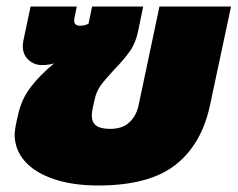

<svg xmlns="http://www.w3.org/2000/svg" viewBox="-20 -555 730 590"><path d="M25 -142Q25 -151 29 -173L35 -200Q45 -248 73 -285.5Q101 -323 146 -360Q128 -355 109 -355Q85 -355 67.5 -371Q50 -387 50 -414Q50 -419 52 -431L74 -535H216L209 -501Q208 -498 208 -492Q208 -476 226 -476Q240 -476 252 -482L263 -535H420L405 -462Q398 -425 380 -399Q362 -373 330 -340Q303 -311 289.5 -292.5Q276 -274 271 -250L266 -228Q262 -208 262 -201Q262 -179 275.5 -169Q289 -159 319 -159Q356 -159 377.5 -179Q399 -199 406 -232L470 -535H690L626 -235Q601 -113 520 -49Q439 15 282 15Q203 15 144.5 -5Q86 -25 55.5 -60.5Q25 -96 25 -142Z"/></svg>

Font: Prompt Black
Style: Italic
Weight: 900
Italic angle: -12°
Designer: Katatrad Team
Foundry: CadsonDemak
Version: Version 1.001